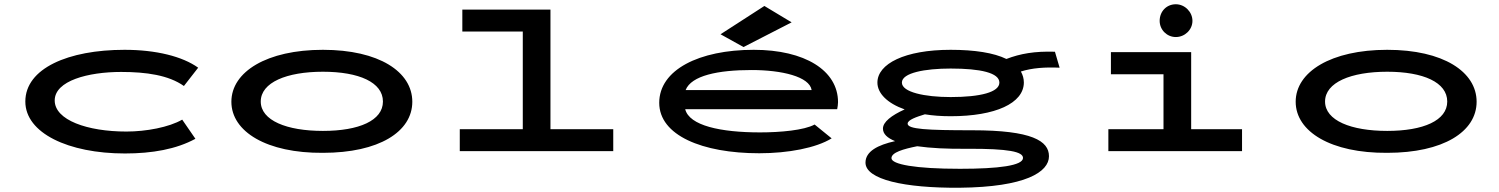

<svg xmlns="http://www.w3.org/2000/svg" viewBox="-20 -710 7040 902"><path d="M567 11C695 11 808 -9 898 -58L836 -148C774 -112 666 -92 574 -92C390 -92 237 -146 237 -238C237 -331 395 -372 549 -372C667 -372 772 -357 844 -306L911 -392C837 -445 713 -476 565 -476C301 -476 99 -389 99 -233C99 -85 301 11 567 11Z M1497 8C1760 8 1917 -91 1917 -232C1917 -373 1760 -476 1497 -476C1234 -476 1067 -373 1067 -232C1067 -91 1234 10 1497 8ZM1497 -95C1327 -95 1205 -144 1205 -233C1205 -323 1327 -373 1497 -373C1667 -373 1779 -323 1779 -233C1779 -144 1667 -95 1497 -95Z M2140 0H2861V-103H2566V-665H2152V-562H2436V-103H2140Z M3473 -489 3699 -605 3571 -682 3365 -549ZM3547 10C3683 10 3814 -15 3887 -60L3807 -125C3758 -98 3645 -88 3551 -88C3365 -88 3218 -120 3199 -197H3913C3915 -208 3917 -219 3917 -230C3917 -379 3761 -476 3521 -476C3264 -476 3077 -382 3077 -227C3077 -74 3279 10 3547 10ZM3201 -287C3228 -355 3353 -381 3511 -381C3653 -381 3783 -350 3793 -287Z M4446 -164C4657 -164 4789 -225 4790 -322C4790 -341 4785 -358 4776 -374C4829 -391 4890 -395 4958 -392L4936 -467C4841 -470 4773 -458 4708 -433C4649 -462 4558 -476 4446 -476C4230 -476 4102 -410 4102 -322C4102 -272 4148 -225 4230 -196C4168 -168 4128 -137 4128 -106C4128 -81 4148 -62 4185 -47C4104 -29 4046 1 4046 54C4046 133 4228 174 4488 172C4798 169 4908 98 4908 24C4908 -48 4828 -98 4548 -98C4334 -98 4244 -103 4244 -129C4244 -147 4286 -161 4325 -173C4361 -167 4402 -164 4446 -164ZM4446 -254C4324 -254 4217 -277 4217 -322C4217 -368 4326 -388 4446 -388C4586 -388 4675 -368 4675 -322C4675 -277 4586 -254 4446 -254ZM4168 33C4168 6 4224 -10 4289 -23C4352 -14 4431 -10 4524 -11C4720 -12 4786 3 4786 32C4786 68 4672 83 4490 83C4279 83 4168 62 4168 33Z M5504 -536C5546 -536 5582 -570 5582 -612C5582 -654 5546 -690 5504 -690C5460 -690 5428 -656 5428 -612C5428 -570 5462 -536 5504 -536ZM5187 0H5815V-103H5576V-465H5199V-361H5446V-103H5187Z M6497 8C6760 8 6917 -91 6917 -232C6917 -373 6760 -476 6497 -476C6234 -476 6067 -373 6067 -232C6067 -91 6234 10 6497 8ZM6497 -95C6327 -95 6205 -144 6205 -233C6205 -323 6327 -373 6497 -373C6667 -373 6779 -323 6779 -233C6779 -144 6667 -95 6497 -95Z"/></svg>

Font: Inconsolata UltraExpanded
Style: Bold
Weight: 700
Width: 9
Monospace: yes
Designer: Raph Levien, Cyreal, Brenton Simpson
Foundry: Raph Levien, Cyreal, Google
Version: Version 3.100